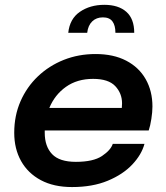

<svg xmlns="http://www.w3.org/2000/svg" viewBox="-20 -764 690 796"><path d="M579 -167.5Q567 -123 528.5 -82Q490 -41 427 -14.8Q364 11.5 278.5 11.5Q203 11.5 149.5 -17Q96 -45.5 67.5 -96.2Q39 -147 39 -213.5Q39 -284.5 65 -344Q91 -403.5 137.2 -447.5Q183.5 -491.5 244.5 -515.8Q305.5 -540 376 -540Q450.5 -540 503.2 -512.5Q556 -485 584 -435.8Q612 -386.5 612 -322.5Q612 -300 607.5 -271Q603 -242 596.5 -223H165.5Q165.5 -218.5 165.5 -213.5Q165.5 -157 196 -125Q226.5 -93 294.5 -93Q366.5 -93 402.8 -117.2Q439 -141.5 447.5 -167.5ZM366 -437Q300 -437 253.5 -404Q207 -371 184.5 -316.5H485Q486 -325 486 -335.5Q486 -377 457.8 -407Q429.5 -437 366 -437ZM263 -628Q269 -686 311.2 -715Q353.5 -744 412.5 -744Q471 -744 503.8 -715Q536.5 -686 536.5 -628H458.5Q458.5 -658.5 446.2 -675.2Q434 -692 406.5 -692Q379.5 -692 362.2 -675.2Q345 -658.5 341.5 -628Z"/></svg>

Font: Epilogue SemiBold
Style: Italic
Weight: 600
Italic angle: -12°
Designer: Tyler Finck
Foundry: Etcetera Type Co
Version: Version 2.111; ttfautohint (v1.8.3)